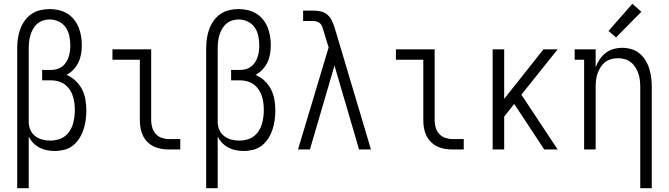

<svg xmlns="http://www.w3.org/2000/svg" viewBox="-20 -791 3540 1016"><path d="M71 205V-535Q71 -561 74.5 -586Q78 -611 86.5 -635Q95 -659 110 -680.5Q125 -702 146 -716.5Q167 -731 192 -737Q217 -743 243 -743Q267 -743 291 -737.5Q315 -732 335.5 -719.5Q356 -707 371.5 -688Q387 -669 396 -646.5Q405 -624 409 -600Q413 -576 413 -552Q413 -528 409 -505Q405 -482 395 -461Q385 -440 368.5 -422.5Q352 -405 332 -395Q358 -384 379.5 -364Q401 -344 414 -318.5Q427 -293 432 -264Q437 -235 437 -207Q437 -181 433.5 -155.5Q430 -130 422 -105.5Q414 -81 400 -59Q386 -37 366 -21Q346 -5 320.5 1.5Q295 8 270 8Q249 8 228.5 4Q208 0 189.5 -9.5Q171 -19 156 -34.5Q141 -50 132 -69V205ZM247 -47Q266 -47 285.5 -52Q305 -57 321 -68.5Q337 -80 348 -96.5Q359 -113 365 -132Q371 -151 373.5 -170.5Q376 -190 376 -209Q376 -228 373.5 -247Q371 -266 365 -284Q359 -302 348 -318Q337 -334 321.5 -345Q306 -356 287.5 -361Q269 -366 250 -366H203V-421H250Q266 -421 281 -425Q296 -429 308.5 -438.5Q321 -448 329.5 -461Q338 -474 343 -489Q348 -504 350 -519.5Q352 -535 352 -551Q352 -575 347 -600Q342 -625 328 -645.5Q314 -666 291 -677Q268 -688 243 -688Q225 -688 208 -682.5Q191 -677 177.5 -665.5Q164 -654 155 -638Q146 -622 141 -605Q136 -588 134 -570.5Q132 -553 132 -535V-146V-141Q133 -120 142 -101Q151 -82 168 -69.5Q185 -57 205.5 -52Q226 -47 247 -47Z M874 0Q854 0 833 -3.5Q812 -7 793.5 -16Q775 -25 760 -40Q745 -55 736 -74Q727 -93 723.5 -113.5Q720 -134 720 -155V-475H575V-530H780V-155Q780 -135 785.5 -116Q791 -97 804 -82.5Q817 -68 836 -61.5Q855 -55 874 -55H934V0Z M1071 205V-535Q1071 -561 1074.5 -586Q1078 -611 1086.5 -635Q1095 -659 1110 -680.5Q1125 -702 1146 -716.5Q1167 -731 1192 -737Q1217 -743 1243 -743Q1267 -743 1291 -737.5Q1315 -732 1335.5 -719.5Q1356 -707 1371.5 -688Q1387 -669 1396 -646.5Q1405 -624 1409 -600Q1413 -576 1413 -552Q1413 -528 1409 -505Q1405 -482 1395 -461Q1385 -440 1368.5 -422.5Q1352 -405 1332 -395Q1358 -384 1379.5 -364Q1401 -344 1414 -318.5Q1427 -293 1432 -264Q1437 -235 1437 -207Q1437 -181 1433.5 -155.5Q1430 -130 1422 -105.5Q1414 -81 1400 -59Q1386 -37 1366 -21Q1346 -5 1320.5 1.5Q1295 8 1270 8Q1249 8 1228.5 4Q1208 0 1189.5 -9.5Q1171 -19 1156 -34.5Q1141 -50 1132 -69V205ZM1247 -47Q1266 -47 1285.5 -52Q1305 -57 1321 -68.5Q1337 -80 1348 -96.5Q1359 -113 1365 -132Q1371 -151 1373.5 -170.5Q1376 -190 1376 -209Q1376 -228 1373.5 -247Q1371 -266 1365 -284Q1359 -302 1348 -318Q1337 -334 1321.5 -345Q1306 -356 1287.5 -361Q1269 -366 1250 -366H1203V-421H1250Q1266 -421 1281 -425Q1296 -429 1308.5 -438.5Q1321 -448 1329.5 -461Q1338 -474 1343 -489Q1348 -504 1350 -519.5Q1352 -535 1352 -551Q1352 -575 1347 -600Q1342 -625 1328 -645.5Q1314 -666 1291 -677Q1268 -688 1243 -688Q1225 -688 1208 -682.5Q1191 -677 1177.5 -665.5Q1164 -654 1155 -638Q1146 -622 1141 -605Q1136 -588 1134 -570.5Q1132 -553 1132 -535V-146V-141Q1133 -120 1142 -101Q1151 -82 1168 -69.5Q1185 -57 1205.5 -52Q1226 -47 1247 -47Z M1557 0 1719 -540 1692 -628Q1689 -638 1685.5 -648.5Q1682 -659 1674.5 -666.5Q1667 -674 1656 -677Q1645 -680 1635 -680H1584V-735H1635Q1655 -735 1675.5 -731Q1696 -727 1711.5 -714Q1727 -701 1736 -682Q1745 -663 1751 -644Q1799 -483 1847 -322Q1895 -161 1943 0H1880L1750 -444L1620 0Z M2374 0Q2354 0 2333 -3.5Q2312 -7 2293.5 -16Q2275 -25 2260 -40Q2245 -55 2236 -74Q2227 -93 2223.5 -113.5Q2220 -134 2220 -155V-475H2075V-530H2280V-155Q2280 -135 2285.5 -116Q2291 -97 2304 -82.5Q2317 -68 2336 -61.5Q2355 -55 2374 -55H2434V0Z M2587 0V-530H2648V-268L2856 -530H2931L2739 -290L2931 0H2860L2701 -241L2648 -174V0Z M3368 205V-330Q3368 -348 3366 -366.5Q3364 -385 3358 -402Q3352 -419 3342.5 -434.5Q3333 -450 3318.5 -461.5Q3304 -473 3286 -478Q3268 -483 3250 -483Q3232 -483 3214 -478Q3196 -473 3181.5 -461.5Q3167 -450 3157.5 -434.5Q3148 -419 3142 -402Q3136 -385 3134 -366.5Q3132 -348 3132 -330V0H3071V-475H3021V-530H3132V-435Q3140 -457 3153 -476.5Q3166 -496 3184.5 -510.5Q3203 -525 3226 -531.5Q3249 -538 3273 -538Q3297 -538 3321 -531Q3345 -524 3364 -508.5Q3383 -493 3396 -471.5Q3409 -450 3416 -426.5Q3423 -403 3426 -379Q3429 -355 3429 -330V205ZM3240 -593 3200 -627 3326 -771 3374 -729Z"/></svg>

Font: Iosevka Slab Light
Style: Regular
Weight: 300
Monospace: yes
Designer: Belleve Invis
Foundry: Belleve Invis
Version: Version 11.1.0; ttfautohint (v1.8.3)